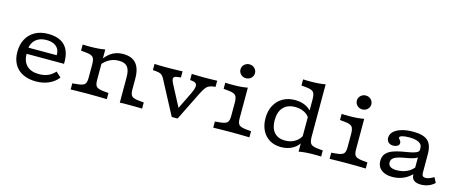

<svg xmlns="http://www.w3.org/2000/svg" viewBox="-39 -1167 4100 1712"><g transform="rotate(15 2010.5 -311.0)"><path d="M304.4 11.3Q235.5 11.3 184.4 -13.8Q133.3 -38.9 105.8 -86.6Q78.2 -134.3 78.2 -201.3Q78.2 -269.1 105.5 -319.8Q132.7 -370.5 183.4 -398.7Q234.2 -426.9 303.9 -426.9Q374.2 -426.9 420.4 -402.2Q466.6 -377.5 488.6 -328.4Q510.6 -279.3 508.1 -205.4H127.2L126.2 -262.6H425Q426.5 -297.2 412.4 -320.9Q398.2 -344.6 370.4 -357.4Q342.5 -370.2 302.4 -370.2Q241.8 -370.2 204.8 -338.2Q167.8 -306.1 161.6 -248.5L164.2 -245.8Q163.4 -240.1 162.6 -230.7Q161.8 -221.4 161.8 -211Q161.8 -137.4 201.2 -98.1Q240.5 -58.8 313.9 -58.8Q361.1 -58.8 396.5 -73.7Q431.9 -88.7 462.3 -121.7L509.1 -78.6Q475.1 -34.8 422.4 -11.8Q369.7 11.3 304.4 11.3Z M791.2 -2.4Q738.6 -2.4 700 -1.6Q661.3 -0.8 624.3 0V-56.5L671.8 -61.1Q720.5 -65.8 736.4 -81.8Q752.2 -97.7 752.2 -141.5V-206.7H830.2V-141.5Q830.2 -97.7 846.1 -81.8Q861.9 -65.8 910.7 -61.1L958.1 -56.5V0Q921.2 -0.8 882.5 -1.6Q843.8 -2.4 791.2 -2.4ZM752.2 -206.7V-265.3Q752.2 -313.8 736.4 -331.4Q720.5 -349 671.8 -353.7L624.3 -358.4V-414.8Q636.1 -414 653 -413.6Q670 -413.2 691 -413.2Q730.3 -413.2 766.8 -416Q803.4 -418.8 830.2 -424.4V-414.8V-206.7ZM1078 -206.7V-234.8Q1078 -300.1 1054 -329.5Q1030 -358.9 975.7 -358.9Q918.8 -358.9 873.8 -329.6Q828.8 -300.2 796.2 -242.9L796.5 -286Q830.8 -355.3 880 -391.1Q929.2 -426.9 995.7 -426.9Q1076.4 -426.9 1116.2 -381.1Q1156 -335.3 1156 -242.6V-206.7ZM1078 0V-206.7H1156V-141.5Q1156 -97.7 1171.9 -81.8Q1187.7 -65.8 1236.5 -61.1L1283.9 -56.5V0Q1256.3 -0.8 1221.2 -1.2Q1186.1 -1.6 1163.6 -1.6Q1141.2 -1.6 1120.9 -1.6Q1100.7 -1.6 1078 0Z M1558.5 3.7 1404.3 -287.7Q1392.2 -312.3 1382.5 -325.5Q1372.8 -338.6 1359.3 -345Q1345.7 -351.4 1320.4 -353.8L1287.9 -356.9V-413.4Q1303 -412.6 1330.1 -411.8Q1357.2 -411 1379.8 -411H1382.4H1380.4Q1406.9 -411 1438.8 -411.4Q1470.7 -411.8 1499.6 -412.5Q1528.4 -413.3 1546.4 -414.1V-357.7L1519.5 -354.5Q1486.5 -351.2 1480.6 -337.1Q1474.7 -323 1493 -285.7L1611.4 -60.4L1583.8 -65.6L1671.1 -244.3Q1690.4 -284.8 1693.7 -307.8Q1696.9 -330.7 1686 -341.4Q1675.1 -352 1651.5 -354.5L1631.4 -356.9V-413.4Q1658.8 -412.6 1689.2 -411.8Q1719.5 -411 1749.5 -411Q1780.1 -411 1810.3 -411.8Q1840.4 -412.6 1866.3 -413.4V-356.9L1846.3 -354.5Q1821.6 -351.3 1804.4 -342.1Q1787.2 -332.9 1772.5 -311.9Q1757.9 -291 1739 -252.3L1612.5 3.7Z M2068.4 -206.7V-265.3Q2068.4 -313.8 2052.5 -331.4Q2036.6 -349 1987.9 -353.7L1940.4 -358.4V-414.8Q1952.3 -414 1969.2 -413.6Q1986.1 -413.2 2007.1 -413.2Q2046.4 -413.2 2083 -416Q2119.5 -418.8 2146.3 -424.4V-414.8V-206.7ZM2107.3 -2.4Q2054.8 -2.4 2016.1 -1.6Q1977.4 -0.8 1940.4 0V-56.5L1987.9 -61.1Q2036.6 -65.8 2052.5 -81.8Q2068.4 -97.7 2068.4 -141.5V-206.7H2146.3V-141.5Q2146.3 -97.7 2162.2 -81.8Q2178 -65.8 2226.8 -61.1L2274.3 -56.5V0Q2237.3 -0.8 2198.6 -1.6Q2159.9 -2.4 2107.3 -2.4ZM2107.4 -500.9Q2079.7 -500.9 2060.1 -519.6Q2040.6 -538.3 2040.6 -565Q2040.6 -591.8 2060.1 -610.5Q2079.7 -629.1 2107.4 -629.1Q2135.2 -629.1 2154.7 -610.5Q2174.3 -591.8 2174.3 -565Q2174.3 -538.3 2154.7 -519.6Q2135.2 -500.9 2107.4 -500.9Z M2568.2 11.3Q2507.7 11.3 2462.8 -15Q2418 -41.2 2393.2 -89.7Q2368.5 -138.1 2368.5 -202.5Q2368.5 -270.4 2395.3 -320.8Q2422.1 -371.2 2470.4 -399Q2518.8 -426.9 2583.8 -426.9Q2636.3 -426.9 2677.5 -408.1Q2718.8 -389.4 2745.9 -352.7L2734.7 -301.1Q2719.3 -331.2 2682.7 -349.2Q2646 -367.2 2599.5 -367.2Q2529.3 -367.2 2490.7 -325.2Q2452.1 -283.2 2452.1 -206.2Q2452.1 -133.2 2487.5 -93.8Q2522.9 -54.5 2588.1 -54.5Q2641.3 -54.5 2681.6 -80.6Q2721.9 -106.6 2739.3 -151.9L2746.2 -94.1Q2725.4 -45.3 2677.7 -17Q2630.1 11.3 2568.2 11.3ZM2730.8 0V-206.7H2808.8V-149.6Q2808.8 -101 2824.6 -83.4Q2840.5 -65.8 2889.2 -61.1L2936.7 -56.5V0Q2924.9 -0.8 2908.4 -1.2Q2891.9 -1.6 2870 -1.6Q2830.8 -1.6 2794.2 1.2Q2757.6 4 2730.8 9.6ZM2730.8 -206.7V-473.7Q2730.8 -522.3 2715 -539.8Q2699.1 -557.4 2650.4 -562.2L2602.9 -566.8V-623.3Q2614.7 -622.5 2631.6 -622.1Q2648.5 -621.7 2669.6 -621.7Q2708.8 -621.7 2745.4 -624.5Q2782 -627.3 2808.8 -632.9V-623.3V-206.7Z M3142.6 -206.7V-265.3Q3142.6 -313.8 3126.7 -331.4Q3110.8 -349 3062.1 -353.7L3014.6 -358.4V-414.8Q3026.5 -414 3043.4 -413.6Q3060.3 -413.2 3081.3 -413.2Q3120.6 -413.2 3157.2 -416Q3193.7 -418.8 3220.5 -424.4V-414.8V-206.7ZM3181.5 -2.4Q3129 -2.4 3090.3 -1.6Q3051.6 -0.8 3014.6 0V-56.5L3062.1 -61.1Q3110.8 -65.8 3126.7 -81.8Q3142.6 -97.7 3142.6 -141.5V-206.7H3220.5V-141.5Q3220.5 -97.7 3236.4 -81.8Q3252.2 -65.8 3301 -61.1L3348.4 -56.5V0Q3311.5 -0.8 3272.8 -1.6Q3234.1 -2.4 3181.5 -2.4ZM3181.6 -500.9Q3153.9 -500.9 3134.3 -519.6Q3114.8 -538.3 3114.8 -565Q3114.8 -591.8 3134.3 -610.5Q3153.9 -629.1 3181.6 -629.1Q3209.3 -629.1 3228.9 -610.5Q3248.4 -591.8 3248.4 -565Q3248.4 -538.3 3228.9 -519.6Q3209.3 -500.9 3181.6 -500.9Z M3772 -206.7V-303.5Q3772 -335.8 3740.8 -352.3Q3709.6 -368.9 3650.4 -368.9Q3611.9 -368.9 3587.7 -362.1Q3563.5 -355.3 3563.5 -343.9Q3563.5 -338.1 3569.1 -331.9Q3574.7 -325.7 3580.3 -317.6Q3586 -309.5 3586 -297.5Q3586 -281.1 3570.2 -270.8Q3554.5 -260.6 3528.9 -260.6Q3502.2 -260.6 3486.1 -276.4Q3470 -292.3 3470 -317.7Q3470 -350.9 3495.5 -375.1Q3521 -399.4 3566.9 -413.1Q3612.7 -426.9 3673.7 -426.9Q3768.4 -426.9 3809.2 -389.6Q3850 -352.4 3850 -266.5V-206.7ZM3594.1 11.3Q3529.7 11.3 3492.7 -18.4Q3455.7 -48.1 3455.7 -99.6Q3455.7 -142.9 3478.5 -168.2Q3501.3 -193.5 3537.4 -207Q3573.4 -220.4 3613.8 -227.9Q3654.3 -235.3 3690.4 -241.6Q3726.4 -247.9 3749.6 -258.6Q3772.9 -269.3 3772.9 -290.3L3781.9 -223.9Q3765.3 -207.6 3735.9 -199Q3706.4 -190.3 3672.4 -184.6Q3638.4 -178.9 3608.3 -171.3Q3578.3 -163.6 3558.8 -149Q3539.3 -134.4 3539.3 -107.5Q3539.3 -82.9 3559.3 -69.8Q3579.3 -56.6 3617.8 -56.6Q3669.2 -56.6 3711.9 -76.4Q3754.6 -96.2 3782.4 -136.4L3783.6 -73.4Q3745 -30.9 3697.4 -9.8Q3649.9 11.3 3594.1 11.3ZM3850 -94.4Q3850 -75.1 3858.2 -66Q3866.5 -56.9 3884 -56.9Q3899.9 -56.9 3919.4 -64.3Q3938.9 -71.6 3960 -84.8L3984.8 -37.2Q3959.7 -13.4 3927.6 -1Q3895.5 11.3 3858.7 11.3Q3815.7 11.3 3793.9 -6.2Q3772 -23.7 3772 -58.6V-206.7H3850Z"/></g></svg>

Font: Playfair 5pt SemiExpanded Light
Style: Regular
Weight: 300
Width: 6
Designer: Claus Eggers Sørensen
Foundry: Claus Eggers Sørensen
Version: Version 2.203